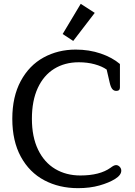

<svg xmlns="http://www.w3.org/2000/svg" viewBox="-20 -966 700 999"><path d="M306 -789 400 -946 473 -899 361 -753ZM44 -348Q44 -463 88 -544.5Q132 -626 207 -667Q282 -708 374 -708Q444 -708 504 -687.5Q564 -667 604 -633V-511Q604 -493 585 -493Q572 -493 564 -503Q556 -513 551 -535L535 -604Q511 -621 473 -631.5Q435 -642 390 -642Q317 -642 262 -608Q207 -574 176.5 -508Q146 -442 146 -348Q146 -254 178 -187.5Q210 -121 267 -87Q324 -53 398 -53Q499 -53 555 -93Q564 -100 571 -103.5Q578 -107 584 -107Q594 -107 602.5 -98.5Q611 -90 611 -78Q611 -55 579 -35Q547 -15 497.5 -1Q448 13 386 13Q288 13 210.5 -28Q133 -69 88.5 -150.5Q44 -232 44 -348Z"/></svg>

Font: Maitree Medium
Style: Regular
Weight: 500
Designer: CadsonDemak Team
Foundry: CadsonDemak
Version: Version 1.000